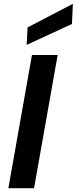

<svg xmlns="http://www.w3.org/2000/svg" viewBox="-20 -989 403 1009"><path d="M24 0 148 -700H283L159 0ZM120 -753 125 -845 363 -969 358 -863Z"/></svg>

Font: DM Sans 18pt
Style: Bold Italic
Weight: 700
Italic angle: -10°
Designer: Colophon Foundry, Jonny Pinhorn
Foundry: Colophon Foundry
Version: Version 4.004;gftools[0.9.30]